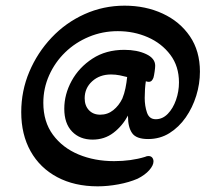

<svg xmlns="http://www.w3.org/2000/svg" viewBox="-20 -555 778 678"><path d="M325 103Q243 103 182 70.5Q121 38 88 -21Q55 -80 55 -159Q55 -234 83.5 -301.5Q112 -369 162 -422Q212 -475 278.5 -505Q345 -535 420 -535Q494 -535 554.5 -507Q615 -479 650.5 -427Q686 -375 686 -302Q686 -259 673 -217Q660 -175 636 -140.5Q612 -106 578.5 -85Q545 -64 503 -64Q461 -64 446.5 -85Q432 -106 432 -143V-147Q412 -110 380.5 -86Q349 -62 307 -62Q262 -62 234.5 -90.5Q207 -119 207 -171Q207 -222 233 -269.5Q259 -317 306.5 -348Q354 -379 419 -379Q464 -379 496 -364Q528 -349 528 -323Q528 -316 526 -302Q524 -288 522 -281Q520 -275 516 -270.5Q512 -266 505 -266Q501 -266 495 -268Q493 -255 492 -240Q491 -225 491 -209Q491 -181 499 -157.5Q507 -134 530 -134Q554 -134 572.5 -153Q591 -172 601.5 -202Q612 -232 612 -264Q612 -321 581.5 -361.5Q551 -402 502 -423.5Q453 -445 396 -445Q342 -445 294 -425Q246 -405 210 -370Q174 -335 153.5 -289Q133 -243 133 -192Q133 -125 167 -79Q201 -33 257.5 -9.5Q314 14 383 14Q443 14 492 -1Q498 -4 504 -4Q513 -4 517.5 1.5Q522 7 522 15Q522 29 507 46Q492 63 466 76Q436 89 398 96Q360 103 325 103ZM334 -150Q360 -150 380 -166Q400 -182 412 -207Q419 -224 423 -243.5Q427 -263 429 -283Q418 -286 403 -289Q388 -292 372 -292Q332 -292 305.5 -268Q279 -244 279 -208Q279 -182 294 -166Q309 -150 334 -150Z"/></svg>

Font: Akaya Kanadaka
Style: Regular
Weight: 400
Designer: Vaishnavi Murthy Yerkadithaya, Juan Luis Blanco Aristondo
Version: Version 1.002; ttfautohint (v1.8.3)